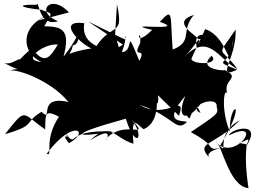

<svg xmlns="http://www.w3.org/2000/svg" viewBox="-113 -787 1383 1003"><path d="M488 -603 498 -765C536 -590 474 -673 389 -544C405 -549 311 -563 327 -666C183 -684 296 -566 364 -534C202 -509 256 -477 269 -557C242 -545 308 -541 293 -604C216 -460 175 -471 203 -441C272 -641 209 -647 118 -650C163 -730 166 -710 102 -736C-26 -749 -17 -765 78 -762C92 -794 86 -645 190 -676C66 -725 153 -825 247 -722C47 -672 66 -667 141 -709C-11 -653 -2 -509 103 -464C-10 -470 122 -564 189 -554C152 -495 122 -438 53 -537C71 -545 -59 -451 -18 -434C19 -528 -41 -438 -93 -459C60 -378 -4 -450 -66 -415C-51 -436 144 -377 245 -254C75 -293 169 -139 104 -203C6 -144 82 -135 -87 -86C27 -230 -2 -197 123 -111C126 -209 114 -224 258 -144C208 -232 274 -195 199 -183C110 -56 167 34 131 16C273 -173 360 -99 247 -39C185 -116 296 -33 214 -101C314 0 199 -113 478 -100C298 -69 208 -74 544 -167C599 4 646 -75 574 -162C677 -53 544 -164 447 -68C412 -10 519 -154 358 -54C465 -156 477 -70 584 -36C571 -198 602 -137 637 -112C738 -153 697 -330 704 -252C723 -214 727 -417 589 -426C630 -366 651 -350 822 -182C863 -307 754 -156 617 -239C798 -180 806 -92 864 -150C839 -160 730 -140 855 -286C790 -131 906 -149 991 -345C783 -222 885 -160 877 -168C938 -301 881 -291 935 -197C855 -231 1028 -296 1019 -228C1031 -193 1020 -189 884 -97C1009 -28 965 -25 1004 -9C1119 -23 927 -8 988 46C900 -51 998 -15 1140 -159C990 -79 1105 56 1012 -52C1049 -29 1081 185 1185 196C1146 -71 1212 -24 1136 -40C1175 -49 1209 -90 1161 -5C1277 -165 1088 -113 1083 -80C1260 -167 1138 32 1037 -26C1189 -278 1081 -257 1088 -99C1040 -210 1057 -337 1075 -298C1047 -375 1154 -378 1056 -423C1102 -415 903 -415 993 -496C1038 -442 876 -451 888 -483C911 -535 903 -513 959 -635C1093 -588 1081 -365 1105 -585C1102 -431 975 -483 1126 -423C1007 -368 1123 -477 1118 -633C1015 -478 1032 -555 1128 -426C1028 -475 981 -622 849 -490C903 -539 952 -637 915 -537C888 -658 1027 -580 922 -583C914 -604 776 -671 900 -709C827 -625 899 -571 789 -528C775 -716 793 -749 722 -673C879 -618 496 -673 682 -631C572 -523 629 -669 619 -561C572 -472 656 -550 615 -469C534 -666 593 -515 524 -515C559 -609 530 -614 543 -580L518 -591L347 -675L529 -554L508 -540Z"/></svg>

Font: CISF Camouflage Kit
Style: Mdz
Weight: 400
Designer: Robert Jablonski, Jasper
Foundry: Cannot Into Space Fonts
Version: Version 1.270